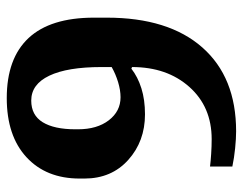

<svg xmlns="http://www.w3.org/2000/svg" viewBox="-96 -616 722 571"><g transform="rotate(-90 265.5 -330.0)"><path d="M167 -459.5Q167 -402.8 193.8 -367.9Q220.7 -333 262.2 -333Q283.2 -333 307.4 -340.3Q331.5 -347.7 352.1 -359.4V-389.6Q352.1 -491.2 326.4 -544.9Q300.8 -598.6 252.4 -598.6Q209 -598.6 188 -564.5Q167 -530.3 167 -467.3ZM161.1 10.7Q139.6 10.7 110.8 7.8Q82 4.9 56.2 -0.5V-66.9Q71.8 -64.9 94 -63.5Q116.2 -62 137.7 -62Q233.9 -62 293 -128.4Q352.1 -194.8 352.1 -298.8L347.2 -300.8Q322.8 -281.7 288.8 -271Q254.9 -260.3 211.4 -260.3Q131.3 -260.3 75.9 -310.1Q20.5 -359.9 20.5 -440.4V-454.6Q20.5 -554.2 84 -612.8Q147.5 -671.4 259.8 -671.4Q377.9 -671.4 438.5 -606.4Q499 -541.5 499 -412.1V-374Q499 -190.4 410.4 -89.8Q321.8 10.7 161.1 10.7Z"/></g></svg>

Font: Noticia Text
Style: Bold
Weight: 700
Designer: JM Sole
Foundry: JM Sole
Version: Version 1.003